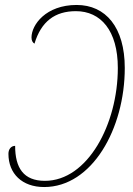

<svg xmlns="http://www.w3.org/2000/svg" viewBox="-20 -744 538 774"><path d="M158 10C351 10 483 -225 483 -470C483 -634 406 -724 289 -724C165 -724 107 -644 107 -593C107 -580 112 -572 119 -568C146 -658 202 -699 286 -699C386 -699 455 -621 455 -470C455 -243 333 -15 161 -15C75 -15 41 -67 41 -156C25 -156 14 -143 14 -124C14 -44 69 10 158 10Z"/></svg>

Font: Noto Serif Condensed Thin
Style: Italic
Weight: 100
Width: 3
Italic angle: -12°
Designer: Monotype Design Team
Foundry: Monotype Imaging Inc.
Version: Version 2.013